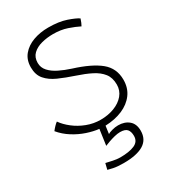

<svg xmlns="http://www.w3.org/2000/svg" viewBox="-198 -654 895 1012"><g transform="rotate(-30 249.0 -148.0)"><path d="M251.5 261Q212.5 261 188.5 256Q164.5 251 157 248.5L166 212Q180.5 215.5 205.2 220.8Q230 226 249 226Q304.5 226 336.5 212Q368.5 198 368.5 163.5Q368.5 137.5 356.8 123.5Q345 109.5 314 109.5Q299.5 109.5 280.2 114.2Q261 119 243.5 125.2Q226 131.5 215.5 136L229 40.5Q195.5 37 156.5 24Q117.5 11 81 -12Q44.5 -35 17.5 -67.5Q25 -77.5 35.5 -88.5Q46 -99.5 54 -105Q73 -77.5 104.8 -52.8Q136.5 -28 176.5 -12.8Q216.5 2.5 259.5 2.5Q305 2.5 342.8 -12Q380.5 -26.5 403 -53.2Q425.5 -80 425.5 -116Q425.5 -158 404.5 -184.8Q383.5 -211.5 346.8 -230Q310 -248.5 261.5 -264.5Q209 -282 167.5 -300.5Q126 -319 102 -347Q78 -375 78 -420.5Q78 -466 103.2 -496.2Q128.5 -526.5 170.2 -541.8Q212 -557 262 -557Q326 -557 370.5 -541.8Q415 -526.5 434 -513.5Q430.5 -502.5 425.8 -491.2Q421 -480 417.5 -474.5Q390 -488.5 352 -501.5Q314 -514.5 266.5 -514.5Q230 -514.5 196.5 -505.8Q163 -497 142 -477Q121 -457 121 -423Q121 -394 140.8 -372.2Q160.5 -350.5 192.5 -334.8Q224.5 -319 262 -307Q366 -274.5 417.2 -232.5Q468.5 -190.5 468.5 -121Q468.5 -70.5 442 -34.8Q415.5 1 369.8 20.5Q324 40 265.5 42L259 89.5Q265.5 84.5 285.2 79Q305 73.5 323 73.5Q362.5 73.5 387.8 94.8Q413 116 413 157.5Q413 210.5 371.8 235.8Q330.5 261 251.5 261Z"/></g></svg>

Font: Grandstander Thin
Style: Regular
Weight: 100
Designer: Tyler Finck
Foundry: Etcetera Type Co
Version: Version 1.200; ttfautohint (v1.8.3)